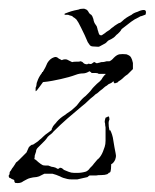

<svg xmlns="http://www.w3.org/2000/svg" viewBox="-20 -406 356 442"><path d="M172 -386Q175 -386 176.5 -385Q178 -384 179 -384Q183 -381 184 -378Q186 -374 190 -372Q193 -369 195 -362Q196 -354 201 -348Q203 -346 204 -341Q205 -336 206 -334Q208 -325 211 -325Q214 -324 216 -326L222 -330Q224 -332 226.5 -333.5Q229 -335 232 -337Q236 -341 242 -345Q244 -347 246 -348Q248 -349 249 -350L254 -353Q257 -353 261 -357Q266 -362 271.5 -365.5Q277 -369 283 -372Q287 -376 297 -379Q305 -383 311 -383Q316 -383 316 -378Q316 -372 314 -372L306 -369Q304 -369 302.5 -368Q301 -367 299 -366Q290 -362 282 -356L260 -339Q258 -335 255.5 -332.5Q253 -330 251 -328Q248 -326 246 -323.5Q244 -321 241 -319Q235 -315 232 -314Q229 -313 226.5 -310Q224 -307 222 -306L209 -299Q208 -298 203.5 -298.5Q199 -299 195 -299Q189 -299 186.5 -302.5Q184 -306 182 -309Q180 -313 178.5 -317Q177 -321 175 -325Q173 -329 166.5 -342.5Q160 -356 156 -361Q154 -363 152 -364.5Q150 -366 148 -367Q147 -369 144.5 -369.5Q142 -370 139 -371Q138 -372 135 -372Q132 -372 130 -372Q128 -372 128.5 -373.5Q129 -375 130 -375Q135 -377 138 -378Q141 -379 144 -380Q147 -381 151.5 -382Q156 -383 161 -384Q165 -386 172 -386ZM15 15Q13 13 13 11Q13 11 13 10Q13 9 12 8Q6 6 4 4Q0 4 0 -2Q2 -4 2 -6Q2 -10 3 -11Q5 -13 6.5 -16Q8 -19 10 -21Q12 -24 14 -27Q16 -30 17 -32Q20 -34 23 -37Q26 -40 29 -43L41 -55Q42 -57 43 -59.5Q44 -62 45 -64Q46 -68 52 -72Q53 -73 56 -73L65 -79Q67 -80 71 -84Q74 -86 80 -92Q84 -96 90 -100L98 -106Q100 -108 99 -108Q99 -110 100 -111Q102 -116 105 -119Q109 -123 111 -126Q119 -135 129 -141Q134 -145 139.5 -148.5Q145 -152 149 -156Q151 -158 154 -160.5Q157 -163 159 -166Q162 -170 164.5 -173Q167 -176 169 -178Q174 -183 177 -185L184 -192Q188 -196 190.5 -199.5Q193 -203 196 -206Q200 -210 203 -213Q206 -216 210 -219Q215 -224 216 -227Q220 -233 223 -235V-236H207Q205 -238 200 -238H191Q190 -239 189 -240Q188 -241 186 -242Q178 -237 171 -237Q163 -237 155 -234Q147 -231 138 -228.5Q129 -226 120 -224Q111 -222 100.5 -220Q90 -218 79 -217L71 -206Q64 -196 62 -196V-204Q64 -208 64 -211Q64 -215 66 -219Q69 -228 75 -236Q77 -238 77 -240Q79 -240 79 -241Q79 -242 80 -243Q85 -251 89 -261Q95 -271 104 -274Q109 -276 113 -273Q115 -271 117.5 -270Q120 -269 121 -268Q122 -267 126 -269Q130 -270 134 -269L146 -263Q149 -264 155 -264Q157 -264 160 -264Q163 -264 165 -265Q170 -264 172 -261Q175 -258 181 -258Q183 -260 186 -259Q190 -258 192 -260L195 -262Q195 -263 198 -263Q203 -259 205 -261Q207 -261 213 -263Q219 -263 222 -264Q224 -265 227 -265Q230 -265 232 -265Q237 -267 242 -273Q249 -280 255 -281Q262 -282 271 -281Q280 -278 282 -273Q284 -270 286 -261V-247L274 -235Q268 -231 266 -229Q261 -224 258 -222Q256 -221 255 -220Q254 -219 252 -218Q252 -216 244 -214Q242 -216 242 -216Q242 -218 241 -219Q237 -215 234 -214Q230 -213 226 -209Q222 -207 219 -204Q216 -201 213 -199Q210 -197 207 -194Q204 -191 200 -189Q196 -185 192 -182Q188 -179 184 -175Q180 -171 176 -167.5Q172 -164 168 -161L135 -133Q127 -126 119 -118.5Q111 -111 103 -103Q100 -99 97 -97Q94 -95 90 -91Q86 -85 83 -82L67 -66Q63 -62 63 -57L60 -48Q60 -43 59 -40Q62 -39 68 -33Q74 -28 78 -26Q80 -25 84 -25H91L99 -22Q102 -22 108 -20Q109 -19 110 -19L111 -18Q113 -17 114 -17.5Q115 -18 116 -18Q117 -21 122 -19L125 -17Q125 -17 127 -15Q132 -13 138 -10.5Q144 -8 151 -8H158Q168 -8 178 -11Q184 -14 187 -19Q189 -21 191.5 -23.5Q194 -26 196 -29Q199 -32 201.5 -35.5Q204 -39 207 -41Q213 -47 217 -57Q219 -62 221 -68Q223 -74 223 -82V-113Q222 -117 222 -120Q222 -123 221 -125Q221 -129 223 -135Q228 -137 229 -138H230Q232 -136 232 -131Q230 -127 230 -123Q230 -114 232 -106H234Q236 -102 238 -96Q240 -90 241 -82Q242 -74 243.5 -67Q245 -60 246 -54Q246 -53 246.5 -51Q247 -49 247 -47Q247 -44 245 -38Q241 -30 236 -28Q236 -16 234 -10Q232 -8 230 -8Q230 -7 229 -6.5Q228 -6 227 -5Q224 -4 221 -3.5Q218 -3 214 -3Q205 -3 201 -2H186Q184 0 183 0Q182 2 180 2Q176 3 171 4Q166 5 158 7Q151 7 145 7Q139 7 135 6Q125 4 118 0Q109 -4 101 -6H82L70 0Q64 2 60 2Q57 2 49 4Q45 5 41.5 7Q38 9 34 11Q27 17 15 15Z"/></svg>

Font: Estonia
Style: Regular
Weight: 400
Designer: Robert E. Leuschke
Foundry: Robert E. Leuschke
Version: Version 1.014; ttfautohint (v1.8.3)